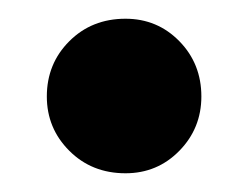

<svg xmlns="http://www.w3.org/2000/svg" viewBox="-20 -365 265 205"><path d="M114 -180Q148 -180 171.5 -204Q195 -228 195 -262Q195 -297 171.5 -321Q148 -345 114 -345Q78 -345 54 -321Q30 -297 30 -262Q30 -228 54 -204Q78 -180 114 -180Z"/></svg>

Font: Catamaran ExtraBold
Style: Regular
Weight: 800
Designer: Pria Ravichandran
Version: Version 2.000